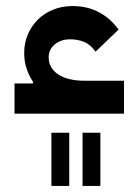

<svg xmlns="http://www.w3.org/2000/svg" viewBox="-20 -376 458 635"><path d="M28 -100H88L90 -104Q75 -127 67.5 -150.5Q60 -174 60 -201Q60 -234 72 -262Q84 -290 105 -311Q126 -332 155.5 -344Q185 -356 220 -356Q269 -356 307.5 -335.5Q346 -315 372 -278L296 -205Q280 -228 259 -237Q238 -246 212 -246Q182 -246 161.5 -229.5Q141 -213 141 -186Q141 -151 172.5 -130Q204 -109 260 -109H390V0H28ZM150 63H209V239H150ZM253 63H312V239H253Z"/></svg>

Font: IBM Plex Arabic Medium
Style: Regular
Weight: 500
Designer: Mike Abbink, Paul van der Laan, Pieter van Rosmalen, Wael Morcos, Khajak Apelian
Foundry: Bold Monday
Version: Version 1.0